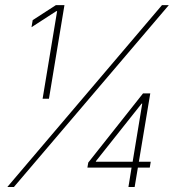

<svg xmlns="http://www.w3.org/2000/svg" viewBox="-20 -748 702 768"><path d="M237.8 -727.5 175.8 -353H150.4L208.5 -703.6H205.6L106 -639.2L110.8 -667.5L203.6 -727.5ZM9.3 0 627.9 -727.5H655.3L35.6 0ZM329.6 -77.6 333 -97.7 552.2 -374.5H566.9L560.5 -333.5H546.4L363.8 -103.5L363.3 -101.1H583L579.1 -77.6ZM493.7 0 507.3 -84 509.3 -93.3 555.7 -374.5H581.1L518.6 0Z"/></svg>

Font: Inter Thin
Style: Italic
Weight: 250
Italic angle: -9.3988°
Designer: Rasmus Andersson
Foundry: rsms
Version: Version 4.001;git-66647c0bb